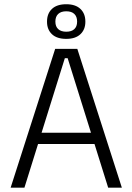

<svg xmlns="http://www.w3.org/2000/svg" viewBox="-20 -864 610 884"><path d="M29 0 234 -639H336L541 0H478L291.5 -596H278.5L92.5 0ZM138.5 -201V-253H431V-201ZM196.5 -763.5V-765Q196.5 -801.5 219.2 -823Q242 -844.5 285 -844.5Q327.5 -844.5 350.2 -823Q373 -801.5 373 -765V-763.5Q373 -728 350.2 -706.5Q327.5 -685 285 -685Q242 -685 219.2 -706.5Q196.5 -728 196.5 -763.5ZM235 -764Q235 -742 248 -730Q261 -718 285 -718Q309.5 -718 322.2 -730Q335 -742 335 -764V-765Q335 -787.5 322.2 -799.8Q309.5 -812 285 -812Q261 -812 248 -799.8Q235 -787.5 235 -765Z"/></svg>

Font: Anek Gujarati Medium Light
Style: Regular
Weight: 300
Version: Version 1.003